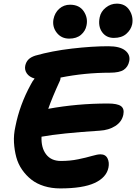

<svg xmlns="http://www.w3.org/2000/svg" viewBox="-20 -1005 751 1059"><path d="M607.9 -795.9Q565.9 -795.9 543 -828.1Q520 -860.4 529.8 -909.2Q536.1 -941.4 563.5 -963.1Q590.8 -984.9 624 -984.9Q670.9 -984.9 693.8 -949Q716.8 -913.1 709 -871.1Q702.1 -840.3 676.5 -818.1Q650.9 -795.9 607.9 -795.9ZM361.8 -792Q318.4 -792 293 -824.5Q267.6 -856.9 274.9 -898.9Q282.2 -935.1 307.1 -957Q332 -979 366.2 -979Q417.5 -979 441.9 -942.6Q466.3 -906.2 457 -863.8Q451.2 -834 426.8 -813Q402.3 -792 361.8 -792ZM312 34.2Q264.2 34.2 223.4 21.5Q182.6 8.8 153.3 -14.2Q124 -37.1 102.1 -68.6Q80.1 -100.1 69.8 -138.2Q59.6 -176.3 57.1 -219Q54.7 -261.7 64.9 -307.1Q88.4 -426.8 149.9 -539.1Q157.7 -555.2 170.9 -571.8Q141.1 -580.6 127.9 -600.1Q114.7 -619.6 119.1 -642.1Q123.5 -663.1 136.5 -676.5Q149.4 -689.9 174.8 -698.2Q265.6 -724.1 377 -737.1Q488.3 -750 577.1 -750Q641.1 -750 670.4 -726.6Q699.7 -703.1 692.9 -668Q686.5 -636.2 662.8 -620.1Q639.2 -604 585.9 -604Q448.2 -604 314 -577.1Q314 -568.4 311 -561Q267.1 -465.3 246.1 -404.8Q405.8 -434.1 575.2 -434.1Q627.4 -434.1 647.2 -419.7Q667 -405.3 660.2 -372.1Q651.9 -333 616 -310.1Q580.1 -287.1 529.8 -284.2Q315.9 -270.5 209 -251Q206.5 -189.9 234.4 -153.6Q262.2 -117.2 315.9 -117.2Q366.7 -117.2 411.4 -126.5Q456.1 -135.7 486.8 -144.8Q517.6 -153.8 534.2 -153.8Q562 -153.8 573 -131.6Q584 -109.4 578.1 -80.1Q566.9 -25.9 502 4.2Q437 34.2 312 34.2Z"/></svg>

Font: Shantell Sans Irregular
Style: Bold Italic
Weight: 700
Italic angle: -11.31°
Designer: Stephen Nixon, Anya Danilova, Shantell Martin
Foundry: Arrow Type
Version: Version 1.006;[9816181b4]